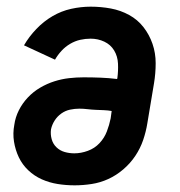

<svg xmlns="http://www.w3.org/2000/svg" viewBox="-20 -548 540 576"><path d="M204 8Q178 8 153 4Q128 0 105.5 -10Q83 -20 65 -37Q47 -54 36.5 -76Q26 -98 22 -123Q18 -148 23 -174Q26 -196 36.5 -217Q47 -238 63.5 -255.5Q80 -273 100.5 -285Q121 -297 143 -304Q165 -311 187 -313.5Q209 -316 231 -316Q257 -316 282 -315Q307 -314 331 -311L332 -313Q335 -335 334 -357Q333 -379 322.5 -396.5Q312 -414 293 -423Q274 -432 252 -432Q236 -432 220.5 -428.5Q205 -425 190.5 -416.5Q176 -408 164.5 -395.5Q153 -383 145 -369L52 -412Q67 -438 89 -461Q111 -484 137.5 -499.5Q164 -515 193.5 -521.5Q223 -528 252 -528Q283 -528 312.5 -522.5Q342 -517 367.5 -503Q393 -489 410.5 -466.5Q428 -444 437.5 -416.5Q447 -389 447 -358.5Q447 -328 442 -298L422 -178Q418 -153 409.5 -128Q401 -103 386 -80.5Q371 -58 350 -40Q329 -22 305 -11Q281 0 255 4Q229 8 204 8ZM203 -88Q223 -88 243.5 -95.5Q264 -103 278.5 -118.5Q293 -134 300.5 -153.5Q308 -173 312 -193L315 -215Q304 -217 291.5 -217.5Q279 -218 267 -218.5Q255 -219 242.5 -220.5Q230 -222 218 -222Q204 -222 190 -219Q176 -216 164 -207.5Q152 -199 144 -186.5Q136 -174 133 -160Q131 -145 135 -130.5Q139 -116 149.5 -106Q160 -96 174 -92Q188 -88 203 -88Z"/></svg>

Font: Iosevka Curly
Style: Bold Italic
Weight: 700
Italic angle: -9°
Monospace: yes
Designer: Belleve Invis
Foundry: Belleve Invis
Version: Version 22.1.2; ttfautohint (v1.8.4)